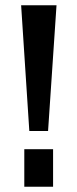

<svg xmlns="http://www.w3.org/2000/svg" viewBox="-20 -707 293 727"><path d="M91 -211 60 -687H194L162 -211ZM72 0V-142H181V0Z"/></svg>

Font: Archivo ExtraCondensed
Style: Bold
Weight: 700
Width: 2
Designer: Hector Gatti
Foundry: Omnibus-Type
Version: Version 2.001